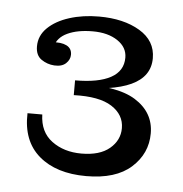

<svg xmlns="http://www.w3.org/2000/svg" viewBox="-37 -723 406 427"><g transform="rotate(5 166.5 -509.0)"><path d="M170 -331Q103 -331 64.5 -364Q26 -397 28 -459H61Q62 -420 89 -400Q116 -380 155 -380Q196 -380 218 -398.5Q240 -417 240 -444Q240 -474 212 -492Q184 -510 127 -508V-533Q220 -538 262.5 -511.5Q305 -485 305 -438Q305 -393 270.5 -362Q236 -331 170 -331ZM127 -541Q179 -541 206.5 -556Q234 -571 234 -601Q234 -624 212.5 -638.5Q191 -653 157 -653Q123 -653 100.5 -642.5Q78 -632 73 -611L69 -621Q89 -623 101 -617Q113 -611 113 -597Q113 -586 104 -577.5Q95 -569 78 -570Q62 -571 49 -580Q36 -589 36 -609Q36 -633 54 -650.5Q72 -668 102 -677.5Q132 -687 168 -687Q223 -687 259 -665.5Q295 -644 295 -605Q295 -564 253 -544.5Q211 -525 127 -526Z"/></g></svg>

Font: Montagu Slab
Style: Regular
Weight: 400
Version: Version 1.000